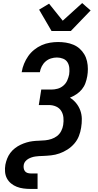

<svg xmlns="http://www.w3.org/2000/svg" viewBox="-20 -1017 640 1252"><path d="M179 215Q156 215 133 212Q110 209 89.5 201Q69 193 52 179Q35 165 25 146Q15 127 13 104Q11 81 15 57Q19 37 26.5 17.5Q34 -2 47 -19.5Q60 -37 77.5 -50.5Q95 -64 114 -73Q133 -82 153 -88Q173 -94 193.5 -96.5Q214 -99 234 -99.5Q254 -100 274.5 -102Q295 -104 315 -110.5Q335 -117 352 -130Q369 -143 379 -162.5Q389 -182 392 -202Q396 -227 393.5 -251Q391 -275 379 -294Q367 -313 345.5 -322.5Q324 -332 299 -332H233L249 -433H315Q335 -433 355.5 -438.5Q376 -444 393 -458.5Q410 -473 418.5 -492.5Q427 -512 431 -532Q434 -553 432 -574Q430 -595 420 -611Q410 -627 391 -634.5Q372 -642 351 -642Q332 -642 312.5 -636Q293 -630 277.5 -616.5Q262 -603 252.5 -584.5Q243 -566 240 -547V-546H121L122 -549Q126 -575 137 -601.5Q148 -628 164 -651Q180 -674 203 -692.5Q226 -711 252 -722.5Q278 -734 305.5 -738.5Q333 -743 359 -743Q385 -743 410 -739Q435 -735 458 -725.5Q481 -716 499 -700Q517 -684 529.5 -663Q542 -642 547.5 -617.5Q553 -593 553 -567Q553 -555 552 -543.5Q551 -532 549 -520Q545 -497 537 -475Q529 -453 514 -434.5Q499 -416 478.5 -402.5Q458 -389 436 -380Q459 -366 476.5 -344.5Q494 -323 503.5 -297Q513 -271 513.5 -242Q514 -213 509 -184Q505 -157 494.5 -130Q484 -103 464.5 -80.5Q445 -58 420 -42Q395 -26 368 -16.5Q341 -7 313 -4Q285 -1 258 0Q246 0 234 1Q222 2 210.5 3.5Q199 5 187 9Q175 13 164.5 19Q154 25 145.5 35Q137 45 135 57Q133 68 134.5 79Q136 90 142 98.5Q148 107 158.5 110.5Q169 114 180 114H225V215ZM316 -815 235 -954 300 -993 389 -882 516 -997 543 -973 571 -949 442 -815Z"/></svg>

Font: Iosevka Extended
Style: Bold Italic
Weight: 700
Width: 7
Italic angle: -9°
Monospace: yes
Designer: Belleve Invis
Foundry: Belleve Invis
Version: Version 32.5.0; ttfautohint (v1.8.4)